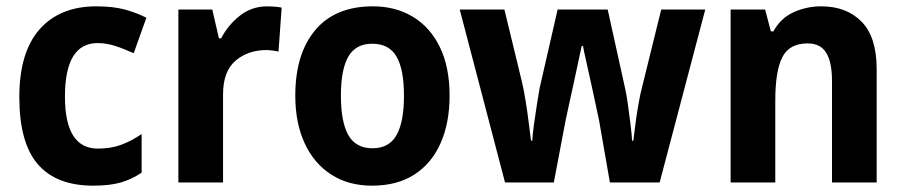

<svg xmlns="http://www.w3.org/2000/svg" viewBox="-20 -669 2856 606"><path d="M274 -83Q158 -83 99.5 -150.5Q41 -218 41 -363Q41 -504 105 -576.5Q169 -649 284 -649Q338 -649 375.5 -638.5Q413 -628 442 -613L402 -501Q369 -516 342 -524.5Q315 -533 288 -533Q185 -533 185 -364Q185 -200 289 -200Q330 -200 362.5 -212Q395 -224 427 -246V-124Q394 -102 359.5 -92.5Q325 -83 274 -83Z M824 -649Q834 -649 846.5 -648Q859 -647 869 -645L859 -506Q852 -508 840 -509.5Q828 -511 821 -511Q763 -511 723.5 -477.5Q684 -444 684 -371V-93H543V-639H650L671 -548H678Q699 -589 736.5 -619Q774 -649 824 -649Z M1399 -367Q1399 -282 1371 -218Q1343 -154 1288.5 -118.5Q1234 -83 1154 -83Q1080 -83 1025.5 -118Q971 -153 941.5 -217Q912 -281 912 -367Q912 -499 975 -574Q1038 -649 1157 -649Q1228 -649 1282.5 -616.5Q1337 -584 1368 -521Q1399 -458 1399 -367ZM1056 -367Q1056 -284 1079.5 -242.5Q1103 -201 1156 -201Q1208 -201 1231.5 -242.5Q1255 -284 1255 -367Q1255 -450 1231.5 -490.5Q1208 -531 1155 -531Q1103 -531 1079.5 -490.5Q1056 -450 1056 -367Z M1871 -288Q1868 -303 1861 -335Q1854 -367 1846 -404.5Q1838 -442 1830.5 -474.5Q1823 -507 1820 -524H1816Q1812 -506 1805 -473Q1798 -440 1790 -403Q1782 -366 1775 -334.5Q1768 -303 1765 -288L1728 -93H1574L1431 -639H1572L1628 -408Q1634 -382 1639.5 -347.5Q1645 -313 1649 -280Q1653 -247 1656 -225H1660Q1661 -245 1665.5 -277.5Q1670 -310 1675 -341.5Q1680 -373 1683 -390L1740 -639H1898L1953 -390Q1957 -373 1961.5 -341.5Q1966 -310 1970 -277.5Q1974 -245 1975 -225H1979Q1981 -242 1985 -273.5Q1989 -305 1995 -339.5Q2001 -374 2008 -400L2067 -639H2206L2062 -93H1905Z M2572 -649Q2652 -649 2699.5 -600.5Q2747 -552 2747 -451V-93H2606V-414Q2606 -472 2588 -502Q2570 -532 2529 -532Q2471 -532 2449 -488Q2427 -444 2427 -353V-93H2286V-639H2395L2413 -570H2421Q2444 -612 2485 -630.5Q2526 -649 2572 -649Z"/></svg>

Font: Noto Sans Telugu UI SemiCondensed
Style: Bold
Weight: 700
Width: 4
Designer: Jelle Bosma - Monotype Design Team
Foundry: Monotype Imaging Inc.
Version: Version 2.005; ttfautohint (v1.8.4.7-5d5b)